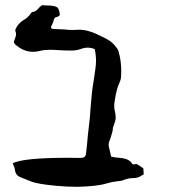

<svg xmlns="http://www.w3.org/2000/svg" viewBox="-20 -720 679 743"><path d="M279.8 2.9Q238.3 2.9 197.3 -1Q124.5 -7.8 100.6 -17.6L63 -32.7Q40.5 -40 38.1 -61.5Q37.1 -70.3 32.7 -79.1Q30.8 -83.5 29.3 -88.4Q71.3 -109.4 244.6 -109.4Q278.8 -109.4 283.7 -108.9Q291.5 -108.9 298.3 -109.4Q310.1 -110.8 312.5 -122.6Q314.9 -141.6 316.9 -161.6Q319.8 -197.8 323.2 -224.6Q328.1 -260.7 331.1 -309.6Q335 -363.8 341.8 -403.3Q351.6 -462.9 351.6 -483.9Q351.6 -506.3 346.7 -529.8Q333.5 -535.6 319.3 -535.6Q306.2 -535.6 292.5 -530.3Q275.4 -524.4 257.3 -524.4Q232.4 -524.4 208 -525.9Q191.4 -527.3 173.8 -527.3Q150.9 -527.3 136.5 -523.4Q122.1 -519.5 108.4 -519.5Q69.8 -519.5 37.6 -549.3Q36.6 -550.8 35.6 -553Q34.7 -555.2 33.2 -557.1Q34.7 -563 37.1 -568.4Q42 -579.1 42 -587.9Q42 -593.8 39.6 -599.6Q39.1 -600.6 39.1 -602.1Q39.1 -607.4 46.4 -618.7Q55.2 -632.3 72.3 -643.1Q85.4 -649.4 98.6 -667Q102.5 -673.8 105.5 -673.8Q117.2 -673.8 127.9 -686.5Q134.3 -694.8 143.1 -700.2L153.8 -699.2Q195.8 -699.2 203.6 -689.5Q209 -683.1 211.9 -662.1Q205.6 -654.8 197.5 -653.6Q189.5 -652.3 187.5 -640.1Q186 -632.3 176.8 -615.2Q179.2 -607.9 186 -607.9Q221.2 -606.9 230 -606Q246.1 -604 262.7 -604L286.6 -605Q323.7 -605 373 -579.1L391.6 -569.8Q416 -557.6 432.1 -533.7Q437 -528.3 438.5 -522Q449.2 -484.9 449.2 -446.3Q449.2 -431.2 447.8 -416Q445.8 -408.2 442.4 -400.4Q431.2 -376.5 424.8 -335.4Q421.9 -320.3 421.9 -310.1Q421.9 -298.3 425.3 -286.1Q427.7 -275.9 427.7 -263.7Q427.2 -252 418.9 -231Q417 -226.6 416.7 -221.9Q416.5 -217.3 416 -214.4Q409.2 -188.5 404.8 -177.7Q400.4 -169.4 400.4 -161.1L400.9 -153.8Q406.7 -129.9 410.2 -113.8Q430.7 -109.4 441.4 -109.4Q454.1 -108.4 466.3 -105Q478.5 -101.6 488.8 -90.8Q491.2 -84 496.1 -84Q504.9 -84 504.9 -85L504.4 -85.4L505.4 -85.9Q511.2 -85.9 534.7 -68.4L536.1 -45.4Q534.2 -44.4 532 -42.7Q529.8 -41 526.9 -40.5Q516.1 -30.8 494.1 -30.8Q479.5 -30.8 462.4 -24.9Q450.2 -19.5 437 -19Q413.6 -16.6 391.1 -9.8Q356.4 1 279.8 2.9Z"/></svg>

Font: Kurland
Style: Regular
Weight: 400
Designer: GGBot
Version: 0.22